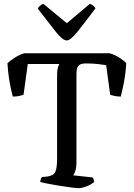

<svg xmlns="http://www.w3.org/2000/svg" viewBox="-20 -982 698 1002"><path d="M390 0Q381 0 353 -3.5Q325 -7 291 -12.5Q257 -18 228.5 -23.5Q200 -29 190 -32Q190 -39 193 -47Q196 -55 199 -58L229 -61Q260 -66 269 -85.5Q278 -105 278 -158V-592Q278 -615 282 -628.5Q286 -642 290 -648H125L103 -488Q97 -485 81 -481.5Q65 -478 47 -478Q43 -491 37 -518.5Q31 -546 26 -580.5Q21 -615 19 -652Q33 -666 58.5 -682Q84 -698 107 -704H552Q577 -697 602 -681.5Q627 -666 639 -652Q635 -593 626 -548Q617 -503 610 -478Q593 -478 577 -481.5Q561 -485 555 -488L534 -642Q517 -645 489 -648Q461 -651 428 -651Q403 -651 393 -642Q383 -633 381 -619.5Q379 -606 379 -591V-133Q379 -109 373.5 -91.5Q368 -74 362 -67L464 -56Q465 -54 468 -47Q471 -40 471 -32Q456 -19 431.5 -9.5Q407 0 390 0ZM328 -771Q307 -771 270.5 -817Q234 -863 177 -937Q180 -944 188.5 -951.5Q197 -959 206 -962L329 -861L449 -962Q458 -959 466.5 -952.5Q475 -946 478 -938Q420 -861 384 -816Q348 -771 328 -771Z"/></svg>

Font: Texturina
Style: Regular
Weight: 400
Designer: Guillermo Torres Carreño
Foundry: Omnibus-Type
Version: Version 1.002; ttfautohint (v1.8.3)